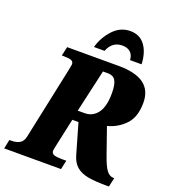

<svg xmlns="http://www.w3.org/2000/svg" viewBox="-188 -1057 1035 1175"><g transform="rotate(20 329.5 -469.5)"><path d="M-11 -59H1Q34 -59 55.5 -71Q77 -83 84 -115L184 -587Q191 -621 191 -625Q191 -643 175 -649Q159 -655 126 -655H114L127 -714H462Q573 -714 627.5 -674Q682 -634 682 -553Q682 -461 635.5 -411.5Q589 -362 521 -344L579 -178Q602 -111 621.5 -85Q641 -59 667 -59H672L659 0H643Q568 0 522 -8.5Q476 -17 447 -41.5Q418 -66 405 -113L349 -307H309L272 -137Q263 -94 263 -89Q263 -71 280 -65Q297 -59 330 -59H360L347 0H-23ZM366 -371Q418 -371 449.5 -413Q481 -455 481 -543Q481 -600 466 -624.5Q451 -649 418 -649H384L321 -371ZM458 -939Q520 -939 554 -893Q588 -847 591 -771H516Q514 -805 494.5 -822Q475 -839 443 -839Q376 -839 350 -771H281Q299 -837 346 -888Q393 -939 458 -939Z"/></g></svg>

Font: Noto Serif NarrowBlack
Style: Italic
Weight: 900
Width: 4
Italic angle: -12°
Designer: Monotype Design Team
Foundry: Monotype Imaging Inc.
Version: Version 1.001